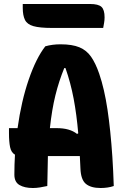

<svg xmlns="http://www.w3.org/2000/svg" viewBox="-20 -932 640 962"><path d="M217 0Q199 4 180.5 7Q162 10 145 10Q103 10 77.5 -5Q52 -20 52 -57Q52 -107 55 -157Q36 -168 30.5 -195Q25 -222 25 -265V-290H68Q87 -426 124 -533.5Q161 -641 207 -700Q242 -710 283 -710Q342 -710 378 -695Q414 -680 436.5 -647.5Q459 -615 477 -563Q503 -487 518.5 -383.5Q534 -280 543 -146Q545 -112 547 -75Q549 -38 550 0Q536 5 519 7.5Q502 10 484 10Q435 10 410 -11Q385 -32 383 -88Q382 -121 380 -150H220Q218 -83 217 0ZM264 -290Q330 -290 366 -261L372 -264Q364 -358 349 -437.5Q334 -517 308 -591H302Q275 -525 257.5 -454Q240 -383 230 -290ZM94 -912H431Q473 -912 488.5 -897.5Q504 -883 504 -845Q504 -831 501.5 -817Q499 -803 497 -792H240Q179 -792 147.5 -801Q116 -810 105 -832.5Q94 -855 94 -893Z"/></svg>

Font: Recursive Mn Csl St XBd
Style: Regular
Weight: 800
Monospace: yes
Version: Version 1.079;hotconv 1.0.112;makeotfexe 2.5.65598; ttfautoh